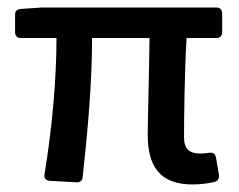

<svg xmlns="http://www.w3.org/2000/svg" viewBox="-20 -485 642 516"><path d="M377 -122.1C377 -39.1 409.2 10.7 497.1 10.7C519.5 10.7 540 7.8 556.6 3.9C565.4 2 569.3 -5.9 568.4 -14.6L560.5 -61.5C558.6 -72.3 551.8 -76.2 542 -74.2C532.2 -73.2 525.4 -72.3 519.5 -72.3C489.3 -72.3 474.6 -84 474.6 -116.2C474.6 -152.3 475.6 -287.1 481.4 -382.8H561.5C571.3 -382.8 577.1 -388.7 577.1 -398.4V-449.2C577.1 -459 571.3 -464.8 561.5 -464.8H91.8L35.2 -460.9C25.4 -460 20.5 -455.1 20.5 -445.3V-398.4C20.5 -388.7 26.4 -382.8 36.1 -382.8H131.8C131.8 -271.5 120.1 -140.6 99.6 -16.6C97.7 -5.9 103.5 0 113.3 1L184.6 4.9C194.3 5.9 201.2 1 202.1 -8.8C215.8 -131.8 227.5 -265.6 227.5 -382.8H381.8C380.9 -291 377 -162.1 377 -122.1Z"/></svg>

Font: Ed Sans Neue Medium
Style: Regular
Weight: 500
Designer: Stephen Hutchings
Version: Version 1.004;PS 001.004;hotconv 1.0.88;makeotf.lib2.5.64775